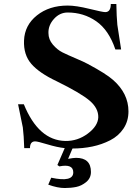

<svg xmlns="http://www.w3.org/2000/svg" viewBox="-20 -733 667 967"><path d="M438 133Q438 164 414.5 183.5Q391 203 364 208.5Q337 214 306 214Q270 214 223 197L238 162Q349 186 349 135Q349 91 279 105L269 98L306 13Q268 9 218.5 -6Q169 -21 157 -21Q131 -21 131 13H102Q100 -51 95 -91L71 -208H100Q174 -26 309 -23Q371 -22 422 -60Q473 -98 475 -142Q476 -188 431.5 -226Q387 -264 265 -324Q178 -365 138 -411Q98 -457 101 -529Q104 -606 166 -655.5Q228 -705 321 -705Q363 -705 430 -688.5Q497 -672 510 -672Q538 -672 538 -713H566Q567 -649 571 -608L590 -484H561Q528 -582 464.5 -626Q401 -670 321 -670Q281 -670 252 -638Q223 -606 224 -567Q224 -534 246.5 -508Q269 -482 294 -469.5Q319 -457 361.5 -439Q404 -421 422 -411Q514 -362 550 -330Q627 -262 627 -172Q627 -123 602 -85.5Q577 -48 535 -26.5Q493 -5 445 5Q397 15 345 15L323 67Q350 62 363 62Q438 62 438 133Z"/></svg>

Font: GFS Artemisia
Style: Bold
Weight: 700
Designer: Designed by Takis Katsoulidis.
Foundry: Designed by Takis Katsoulidis.
Version: Version 1.0